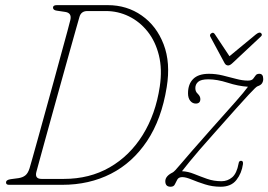

<svg xmlns="http://www.w3.org/2000/svg" viewBox="-20 -720 1046 748"><path d="M3.5 -9Q3.5 -19.5 22 -22L52 -26Q68.5 -28.5 78.8 -36.8Q89 -45 95 -64Q96.5 -69 105.5 -100.5Q114.5 -132 128 -181Q141.5 -230 157.5 -287.8Q173.5 -345.5 189.5 -403.8Q205.5 -462 219.2 -512.8Q233 -563.5 242.5 -598Q252 -632.5 254 -642Q260.5 -669.5 234.5 -673.5L201 -678.5Q186.5 -680.5 186.5 -690.5Q186.5 -700 201.5 -700H399.5Q474.5 -700 532.2 -659.5Q590 -619 617.5 -547.2Q645 -475.5 629.5 -380.5Q609.5 -255.5 553 -170.8Q496.5 -86 412 -43Q327.5 0 222.5 0H15Q3.5 0 3.5 -9ZM228.5 -23Q329 -23 407.2 -68Q485.5 -113 536 -194.2Q586.5 -275.5 602.5 -383Q612.5 -450.5 599 -504.8Q585.5 -559 554.8 -597.5Q524 -636 481.8 -656.5Q439.5 -677 392.5 -677H320.5Q296 -677 289.5 -654Q287 -646.5 277.5 -612Q268 -577.5 253.2 -525.5Q238.5 -473.5 221.8 -412.8Q205 -352 188 -291.2Q171 -230.5 156.8 -178.5Q142.5 -126.5 133 -91.8Q123.5 -57 121.5 -49.5Q115 -23 142 -23ZM926.5 -80.5Q921.5 -45 901 -18.8Q880.5 7.5 839.5 7.5Q807.5 7.5 778.5 -1.8Q749.5 -11 726.8 -20.5Q704 -30 690.5 -30Q676 -30 670.8 -20.5Q665.5 -11 661.2 -1.8Q657 7.5 644.5 7.5Q624 7.5 624 -14Q624 -34 652.5 -48Q656.5 -50 663.8 -57.8Q671 -65.5 686.2 -83.5Q701.5 -101.5 729.8 -134.2Q758 -167 804.5 -219Q863.5 -285 897.8 -323.8Q932 -362.5 946 -382Q908 -384.5 866.8 -397.8Q825.5 -411 792 -411Q763 -411 752 -401.2Q741 -391.5 741 -377Q741 -370.5 743 -365Q745 -359.5 751.5 -353.5Q760.5 -344.5 760.5 -334Q760.5 -316.5 742.5 -316.5Q730 -316.5 721.2 -327.2Q712.5 -338 712.5 -356.5Q712.5 -392.5 732.8 -412.5Q753 -432.5 794 -432.5Q821 -432.5 847.8 -426Q874.5 -419.5 899.5 -412.8Q924.5 -406 945.5 -406Q960.5 -406 966 -412.8Q971.5 -419.5 975.8 -426Q980 -432.5 990.5 -432.5Q1005.5 -432.5 1005.5 -412Q1005.5 -403 1000.8 -395.5Q996 -388 983.5 -384Q980.5 -383 973.2 -376.2Q966 -369.5 949 -351.2Q932 -333 900.5 -297.8Q869 -262.5 818 -205Q780.5 -163 757.2 -136Q734 -109 718.5 -90Q703 -71 689 -53Q712.5 -52 736.5 -42.2Q760.5 -32.5 786.8 -23.2Q813 -14 843 -14Q866.5 -14 884.5 -29.2Q902.5 -44.5 909.5 -83Q911 -94.5 920 -93.5Q928 -93 926.5 -80.5ZM885.5 -474Q876 -465 869 -465Q860 -465 855 -474L799.5 -577Q795 -585.5 804.5 -591Q811.5 -595.5 817.5 -586L874 -501L977 -586Q991 -597 997 -591Q1004 -584 995.5 -577Z"/></svg>

Font: Fraunces144ptSuperSoftThinItalic
Style: Italic
Weight: 100
Italic angle: -16°
Version: Version 1.000;[0bf87f6ff]